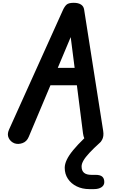

<svg xmlns="http://www.w3.org/2000/svg" viewBox="-20 -1024 851 1366"><path d="M82.5 -4.5Q55 -15.5 42 -41.8Q29 -68 44 -101.5L427.5 -952Q439.5 -978.5 454 -991.2Q468.5 -1004 504.5 -1004Q537 -1004 556 -991.8Q575 -979.5 578.5 -956L714 -93.5Q720.5 -54 705.5 -27.8Q690.5 -1.5 658 0Q621 2 598.5 -15.2Q576 -32.5 570.5 -75.5L527 -417.5H339L184.5 -50.5Q170.5 -16.5 139.8 -5.8Q109 5 82.5 -4.5ZM391 -541H511L483 -760ZM616.5 321.5Q565.5 321.5 525.8 302Q486 282.5 463.2 248.2Q440.5 214 440.5 170Q440.5 143.5 455 112.8Q469.5 82 500.5 44.2Q531.5 6.5 580.5 -41Q595 -55 611 -61.2Q627 -67.5 648 -67.5Q669 -67.5 686.5 -56.2Q704 -45 704 -31.5Q704 -21 692.5 -10.5Q645 32.5 616 63.8Q587 95 573.8 118.2Q560.5 141.5 560.5 160Q560.5 190.5 577.8 205.2Q595 220 631 220H660.5Q692.5 220 707.2 232.5Q722 245 722 271.5Q722 294.5 702 308Q682 321.5 648 321.5Z"/></svg>

Font: Edu SA Hand
Style: Bold
Weight: 700
Designer: Tina and Corey Anderson, Eben Sorkin, Mirko Velimirovic
Foundry: Google for Education
Version: Version 2.000